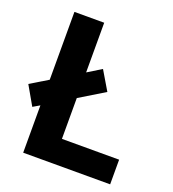

<svg xmlns="http://www.w3.org/2000/svg" viewBox="-131 -815 826 915"><g transform="rotate(20 282.5 -357.0)"><path d="M90 0V-240L56 -220L1 -316L90 -370V-714H241V-462L311 -505L368 -409L241 -332V-125H531V0Z"/></g></svg>

Font: Noto Sans Canadian Aboriginal
Style: Regular
Weight: 400
Designer: Monotype Design Team, Typotheque's Kevin King
Foundry: Monotype Imaging Inc.
Version: Version 2.002